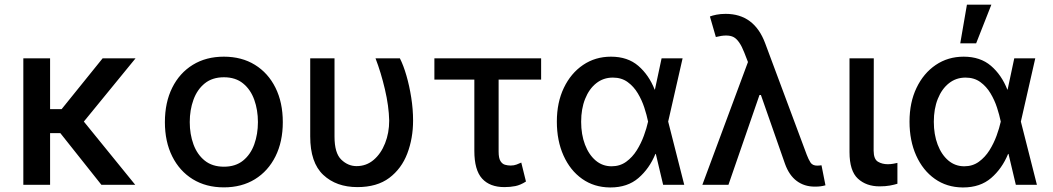

<svg xmlns="http://www.w3.org/2000/svg" viewBox="-20 -797 4539 828"><path d="M563.2 0H417.3L240.1 -223H196V0H80.6V-545.5H196V-326.3H245.7L422.6 -545.5H564.6L341.6 -272.7Z M945.3 11Q868.6 11 811.4 -24.1Q754.3 -59.3 722.7 -122.7Q691.1 -186.1 691.1 -270.2Q691.1 -355.1 722.7 -418.7Q754.3 -482.2 811.4 -517.4Q868.6 -552.6 945.3 -552.6Q1022.4 -552.6 1079.4 -517.4Q1136.4 -482.2 1168 -418.7Q1199.6 -355.1 1199.6 -270.2Q1199.6 -186.1 1168 -122.7Q1136.4 -59.3 1079.4 -24.1Q1022.4 11 945.3 11ZM945.7 -78.1Q995.7 -78.1 1028.2 -104.4Q1060.7 -130.7 1076.5 -174.5Q1092.3 -218.4 1092.3 -270.6Q1092.3 -322.8 1076.5 -366.8Q1060.7 -410.9 1028.2 -437.3Q995.7 -463.8 945.7 -463.8Q895.6 -463.8 862.9 -437.3Q830.3 -410.9 814.3 -366.8Q798.3 -322.8 798.3 -270.6Q798.3 -218.4 814.3 -174.5Q830.3 -130.7 862.9 -104.4Q895.6 -78.1 945.7 -78.1Z M1521.3 9.9Q1430.4 9.9 1374.1 -42.8Q1317.8 -95.5 1317.8 -208.8V-545.5H1422.6V-207.4Q1422.6 -136.7 1451.7 -108.7Q1480.8 -80.6 1517.8 -80.6Q1559.7 -80.6 1591.3 -107.4Q1622.9 -134.2 1640.6 -179Q1658.4 -223.7 1658.4 -277Q1657 -339.5 1639.9 -412.1Q1622.9 -484.7 1599.4 -545.5H1704.5Q1719.8 -515.6 1732.6 -471.4Q1745.4 -427.2 1753.4 -376.6Q1761.4 -326 1761.4 -277Q1761.4 -200.6 1736.5 -135.1Q1711.6 -69.6 1658.7 -29.8Q1605.8 9.9 1521.3 9.9Z M2155.2 9.9Q2092.3 9.9 2058.9 -27Q2025.6 -63.9 2025.6 -146.3V-453.8H1853.3V-545.5H2313.6V-453.8H2130.3V-143.1Q2130.3 -115.4 2138.1 -102.6Q2146 -89.8 2157.8 -86.5Q2169.7 -83.1 2182.2 -83.1Q2196.4 -83.1 2207.7 -87.4Q2219.1 -91.6 2228 -95.9L2248.2 -14.2Q2224.4 1.1 2202.4 5.5Q2180.4 9.9 2155.2 9.9Z M2612.6 11.4H2610.1Q2541.9 10.7 2490.4 -25.7Q2438.9 -62.1 2410.2 -126.1Q2381.4 -190 2381.4 -272.7Q2381.4 -355.1 2411.6 -418.1Q2441.8 -481.2 2494.5 -516.9Q2547.2 -552.6 2614.7 -552.6Q2686.8 -552.6 2732.6 -513.1Q2778.4 -473.7 2803.3 -410.5H2804.3L2833.1 -545.5H2923.7L2861.5 -272.7L2930.8 0H2839.8L2808.2 -133.2H2806.5Q2780.5 -70 2733.3 -29.3Q2686.1 11.4 2612.6 11.4ZM2617.5 -79.9Q2653.4 -79.9 2680.4 -99.4Q2707.4 -119 2726.2 -149.1Q2745 -179.3 2756.9 -212.2Q2768.8 -245 2774.5 -271.3L2774.9 -272.7L2774.5 -274.1Q2769.2 -300.4 2758.7 -332.7Q2748.2 -365.1 2730.6 -394.5Q2713.1 -424 2686.6 -443.2Q2660.2 -462.4 2622.9 -462.4Q2582 -462.4 2551.3 -438Q2520.6 -413.7 2503.4 -370.7Q2486.2 -327.8 2486.2 -272Q2486.2 -217 2502.7 -173.5Q2519.2 -130 2548.7 -104.9Q2578.1 -79.9 2617.5 -79.9Z M3497.9 7.8H3492.9Q3448.9 7.8 3416 -16.5Q3383.2 -40.8 3365.4 -90.2L3261.4 -387.4H3255.3L3121.4 0H3008.9L3205.6 -529.5L3189.6 -570.7Q3169 -623.6 3143.5 -637.1Q3130.7 -643.8 3111.2 -643.8Q3092.3 -643.8 3067.1 -637.4L3041.5 -725.9Q3051.8 -730.1 3069.8 -733.7Q3087.7 -737.2 3109.4 -737.2Q3232.6 -737.2 3279.8 -610.4L3459.2 -129.3Q3466.6 -109.7 3475.3 -96.2Q3484 -82.7 3504.6 -82.7Q3508.5 -82.7 3514.2 -83.3Q3519.9 -83.8 3522.7 -84.2L3539.8 2.1Q3519.9 7.8 3497.9 7.8Z M3773.1 6.7Q3715.9 6.7 3679.7 -26.6Q3643.5 -60 3643.5 -141V-545.5H3748.2L3747.5 -147Q3747.9 -110.4 3766.2 -99.6Q3784.4 -88.8 3808.6 -88.8Q3820.3 -88.8 3832.2 -90.9Q3844.1 -93 3850.1 -94.5V-4.6Q3837 -0.4 3817.6 3.2Q3798.3 6.7 3773.1 6.7Z M4133.5 11.4H4131Q4062.9 10.7 4011.4 -25.7Q3959.9 -62.1 3931.1 -126.1Q3902.3 -190 3902.3 -272.7Q3902.3 -355.1 3932.5 -418.1Q3962.7 -481.2 4015.4 -516.9Q4068.2 -552.6 4135.7 -552.6Q4207.7 -552.6 4253.6 -513.1Q4299.4 -473.7 4324.2 -410.5H4325.3L4354 -545.5H4444.6L4382.5 -272.7L4451.7 0H4360.8L4329.2 -133.2H4327.4Q4301.5 -70 4254.3 -29.3Q4207 11.4 4133.5 11.4ZM4138.5 -79.9Q4174.4 -79.9 4201.3 -99.4Q4228.3 -119 4247.2 -149.1Q4266 -179.3 4277.9 -212.2Q4289.8 -245 4295.5 -271.3L4295.8 -272.7L4295.5 -274.1Q4290.1 -300.4 4279.7 -332.7Q4269.2 -365.1 4251.6 -394.5Q4234 -424 4207.6 -443.2Q4181.1 -462.4 4143.8 -462.4Q4103 -462.4 4072.3 -438Q4041.5 -413.7 4024.3 -370.7Q4007.1 -327.8 4007.1 -272Q4007.1 -217 4023.6 -173.5Q4040.1 -130 4069.6 -104.9Q4099.1 -79.9 4138.5 -79.9ZM4189.6 -610.1H4121.1L4149.9 -777H4255.3Z"/></svg>

Font: Linik Sans Medium
Style: Regular
Weight: 500
Designer: Rasmus Andersson (font), Cristiano Sobral (main changes)
Foundry: rsms
Version: Version 3.018;June 1, 2022;FontCreator 14.0.0.2814 64-bit; t